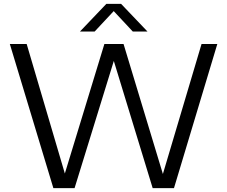

<svg xmlns="http://www.w3.org/2000/svg" viewBox="-20 -966 1167 986"><path d="M254 0 30.5 -740H117L313 -75L516 -740H614.5L816.5 -72.5L1015 -740H1096L873.5 0H764L564.5 -653L363 0ZM390.5 -804 526 -946H602L737.5 -804H662L564 -909L466 -804Z"/></svg>

Font: Encode Sans SemiExpanded SemiExpanded
Style: Regular
Weight: 400
Width: 6
Designer: Multiple Designers
Foundry: Impallari Type
Version: Version 3.000; ttfautohint (v1.8.3) -l 8 -r 50 -G 200 -x 14 